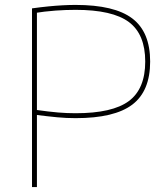

<svg xmlns="http://www.w3.org/2000/svg" viewBox="-20 -760 663 780"><path d="M110 -726Q146 -731 176.5 -734Q207 -737 234.5 -738.5Q262 -740 287 -740Q445 -740 517.5 -685Q590 -630 590 -510Q590 -390 517.5 -335Q445 -280 287 -280Q250 -280 213 -283.5Q176 -287 120 -294L123 -314Q180 -306 216 -303Q252 -300 287 -300Q437 -300 503.5 -349.5Q570 -399 570 -510Q570 -621 503.5 -670.5Q437 -720 287 -720Q248 -720 205.5 -717Q163 -714 113 -706L130 -716V0H110Z"/></svg>

Font: M PLUS 2 Thin
Style: Regular
Weight: 100
Designer: Coji Morishita
Foundry: UNDERFOREST DESIGN
Version: Version 1.001